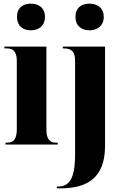

<svg xmlns="http://www.w3.org/2000/svg" viewBox="-20 -791 669 1051"><path d="M149 -625C191 -625 226 -649 226 -698C226 -749 191 -771 149 -771C106 -771 73 -749 73 -698C73 -649 106 -625 149 -625ZM470 -625C511 -625 548 -649 548 -698C548 -749 511 -771 470 -771C427 -771 393 -749 393 -698C393 -649 427 -625 470 -625ZM10 0H296V-10H287C256 -10 234 -25 234 -81V-536H4V-526H19C49 -526 72 -511 72 -459V-83C72 -26 51 -10 19 -10H10ZM291 240H310C453 240 555 187 555 8V-536H324V-526H327C362 -526 391 -517 391 -460V53C391 189 359 230 297 230H291Z"/></svg>

Font: Noto Serif Display ExtraCondensed Black
Style: Regular
Weight: 900
Width: 2
Designer: Monotype Design Team
Foundry: Monotype Imaging Inc.
Version: Version 2.009